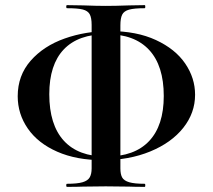

<svg xmlns="http://www.w3.org/2000/svg" viewBox="-20 -693 829 748"><path d="M49 -318Q49 -399 99.5 -456.5Q150 -514 232 -543Q314 -572 407 -572Q512 -572 587.5 -537Q663 -502 701.5 -445.5Q740 -389 740 -324Q740 -253 694 -195Q648 -137 565.5 -103Q483 -69 380 -69Q278 -69 203 -102Q128 -135 88.5 -192Q49 -249 49 -318ZM618 -319Q618 -437 561 -498.5Q504 -560 395 -560Q285 -560 228.5 -500.5Q172 -441 172 -326Q172 -207 228.5 -145Q285 -83 394 -83Q504 -83 561 -143.5Q618 -204 618 -319ZM241 23Q281 23 301.5 17Q322 11 329.5 -2Q337 -15 337 -37V-596Q337 -624 329.5 -637.5Q322 -651 302.5 -656Q283 -661 241 -661Q238 -661 238 -667Q238 -673 241 -673L304 -672Q358 -670 392 -670Q428 -670 484 -672L544 -673Q546 -673 546 -667Q546 -661 544 -661Q503 -661 483 -655.5Q463 -650 456 -636Q449 -622 449 -594V-37Q449 -14 456 -1.5Q463 11 483.5 17Q504 23 544 23Q546 23 546 29Q546 35 544 35Q505 35 483 34L392 33L304 34Q281 35 241 35Q238 35 238 29Q238 23 241 23Z"/></svg>

Font: Cormorant Garamond
Style: Bold
Weight: 700
Designer: Christian Thalmann (Catharsis Fonts)
Foundry: Catharsis Fonts
Version: Version 4.000